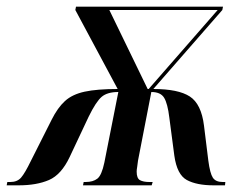

<svg xmlns="http://www.w3.org/2000/svg" viewBox="-72 -556 747 576"><path d="M-52 0 -50 -10H-41Q-20 -10 -8.5 -23.5Q3 -37 20 -72L83 -197Q101 -233 123 -253Q145 -273 182 -281Q219 -289 281 -289L154 -526L156 -536H597L595 -526L388 -289Q463 -289 497.5 -266.5Q532 -244 540 -179L553 -74Q558 -36 566.5 -23Q575 -10 596 -10H604L603 0H569Q518 0 488.5 -16Q459 -32 451 -89L436 -203Q431 -245 420.5 -262.5Q410 -280 382 -280L342 -74Q341 -63 339.5 -55Q338 -47 338 -41Q338 -21 348 -15.5Q358 -10 376 -10H386L383 0H177L179 -10H185Q207 -10 220 -20Q233 -30 241 -68L283 -280Q250 -280 233 -265.5Q216 -251 194 -206L137 -85Q112 -32 75 -16Q38 0 -16 0ZM371 -289H374L581 -526H256Z"/></svg>

Font: Noto Serif Display Condensed SemiBold
Style: Italic
Weight: 600
Width: 3
Italic angle: -12°
Designer: Monotype Design Team
Foundry: Monotype Imaging Inc.
Version: Version 2.009